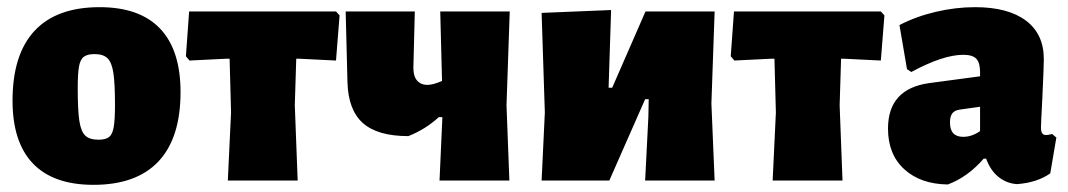

<svg xmlns="http://www.w3.org/2000/svg" viewBox="-20 -504 2982 536"><path d="M484 -247Q484 -119 422.5 -53.5Q361 12 241 12Q129 12 72 -47.5Q15 -107 15 -223Q15 -352 76.5 -418Q138 -484 258 -484Q370 -484 427 -424Q484 -364 484 -247ZM197 -257Q197 -196 201.5 -166.5Q206 -137 218 -125.5Q230 -114 255 -114Q275 -114 284.5 -121.5Q294 -129 297.5 -149.5Q301 -170 301 -211Q301 -271 296.5 -300.5Q292 -330 280 -341.5Q268 -353 244 -353Q224 -353 214 -345.5Q204 -338 200.5 -318Q197 -298 197 -257Z M928 -461 918 -335 817 -340H807L803 -210L811 0H616L625 -190L621 -340H610L509 -335L499 -347L508 -472H918Z M1394 -210 1402 0H1207L1215 -177H1205Q1168 -143 1120 -124Q1034 -124 993 -160.5Q952 -197 950 -275L945 -472H1138L1134 -314Q1134 -291 1144.5 -279Q1155 -267 1173 -267Q1189 -267 1214 -278L1209 -472H1403Z M1501 -190 1492 -468 1686 -476 1679 -259H1689L1782 -472H1975L1966 -215L1975 0H1781L1790 -177L1791 -227H1781L1681 0H1492Z M2449 -461 2439 -335 2338 -340H2328L2324 -210L2332 0H2137L2146 -190L2142 -340H2131L2030 -335L2020 -347L2029 -472H2439Z M2894 -339Q2894 -319 2890 -233Q2886 -157 2886 -148Q2886 -137 2889.5 -132Q2893 -127 2900 -127Q2907 -127 2917 -130L2929 -120L2912 -20Q2875 6 2819 10Q2790 8 2767.5 -10Q2745 -28 2733 -61H2726Q2682 -10 2626 11Q2550 10 2504.5 -31.5Q2459 -73 2459 -145Q2459 -256 2574 -272L2716 -291V-303Q2716 -329 2705.5 -340Q2695 -351 2669 -351Q2613 -351 2524 -303L2512 -311L2491 -434Q2537 -458 2592.5 -471Q2648 -484 2702 -484Q2794 -484 2844 -446.5Q2894 -409 2894 -339ZM2659 -198Q2645 -196 2638.5 -187.5Q2632 -179 2632 -162Q2632 -122 2669 -122Q2693 -122 2716 -138V-206Z"/></svg>

Font: Luna Sans Black
Style: Regular
Weight: 900
Designer: Juan Pablo del Peral
Foundry: Huerta Tipografica
Version: Version 2.001; ttfautohint (v1.5)